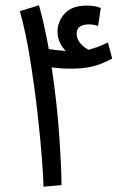

<svg xmlns="http://www.w3.org/2000/svg" viewBox="-20 -698 468 724"><path d="M212 0Q212 -60 203.5 -184.5Q195 -309 175 -444Q210 -439 247 -439Q290 -439 325 -446.5Q360 -454 403 -477L387 -538Q362 -526 348 -521Q334 -516 314 -510Q269 -536 269 -571Q269 -606 315 -606Q334 -606 350 -600L360 -668Q338 -677 308 -677Q251 -677 224 -647Q197 -617 197 -579Q197 -537 228 -506Q193 -508 164 -513Q156 -557 147 -598.5Q138 -640 127 -678L55 -656Q77 -577 93.5 -474.5Q110 -372 121.5 -271Q133 -170 138.5 -94.5Q144 -19 144 6Z"/></svg>

Font: Noto Sans Arabic Condensed
Style: Regular
Weight: 400
Width: 3
Designer: Nadine Chahine
Foundry: Monotype Imaging Inc.
Version: 1.001